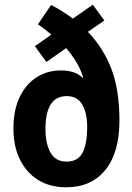

<svg xmlns="http://www.w3.org/2000/svg" viewBox="-20 -785 562 815"><path d="M197 -764Q244 -740 289 -706L374 -765L423 -698L353 -650Q419 -581 453 -492Q487 -403 487 -273Q487 -138 427.5 -64Q368 10 261 10Q192 10 142 -21Q92 -52 64.5 -108Q37 -164 37 -239Q37 -318 63.5 -373Q90 -428 135.5 -457Q181 -486 238 -486Q300 -486 330 -455L333 -457Q322 -492 304 -521.5Q286 -551 261 -581L177 -522L128 -589L198 -638Q184 -650 170.5 -660.5Q157 -671 141 -682ZM263 -377Q173 -377 173 -237Q173 -175 194.5 -137Q216 -99 263 -99Q310 -99 330 -136Q350 -173 350 -247Q350 -304 329.5 -340.5Q309 -377 263 -377Z"/></svg>

Font: Noto Sans Tamil Condensed
Style: Bold
Weight: 700
Width: 3
Designer: Jelle Bosma - Monotype Design Team
Foundry: Monotype Imaging Inc.
Version: Version 2.004; ttfautohint (v1.8.4.7-5d5b)